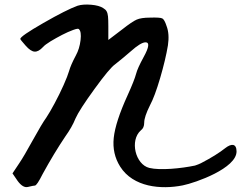

<svg xmlns="http://www.w3.org/2000/svg" viewBox="-20 -805 1039 827"><path d="M951.1 -167.7C925.3 -147.1 890.2 -125.2 845.6 -102.1C838.6 -98.4 829.5 -95.2 819.9 -91.9C760.4 -79.4 669.8 -70.3 623.2 -81.7C563.3 -96.4 537.7 -199.9 586.6 -243.5C596.3 -250.3 601.2 -261.4 601.2 -277C601.2 -293.6 609.5 -318.3 626 -351.4C639.6 -376.7 654.2 -415.8 669.8 -468.8C685.3 -521.8 696.5 -568.7 703.3 -609.6C708.2 -642.6 706.2 -670.3 697.5 -692.7C691.6 -711.1 685.6 -722.1 679.3 -725.5C672.9 -728.9 655.2 -730.1 626 -729.1C600.8 -729.1 581.6 -726.2 568.4 -720.4C555.3 -714.5 535.1 -700.9 507.9 -679.5L446.6 -632.9V-692.7C446.6 -711.1 446.1 -725 445.2 -734.3C444.2 -743.5 442.3 -750.8 439.3 -756.1C436.4 -761.5 431.5 -766.1 424.7 -770C413.1 -777.8 395.6 -782.6 372.2 -784.6C348.9 -786.5 329.4 -785.1 313.9 -780.2C281.8 -768.5 232.7 -743.8 166.6 -705.8C100.4 -667.9 67.4 -645 67.4 -637.3C67.4 -635.3 75.2 -625.6 90.7 -608.1C105.3 -591.5 118.2 -583.1 129.4 -582.6C140.6 -582.1 152.5 -588.7 165.1 -602.3C170.9 -609 181.9 -617.3 197.9 -627.1C214 -636.7 230.5 -646 247.5 -654.8C264.5 -663.5 280.3 -670.6 294.9 -675.9C309.5 -681.3 317.8 -682.5 319.7 -679.6C327.5 -672.8 329.9 -657 327 -632.2C324.1 -607.3 317.3 -585.3 306.6 -565.8C292 -538.6 282.3 -516.2 277.4 -498.7C273.5 -485.1 265.8 -465.2 254.1 -438.9C242.4 -412.7 229.5 -386.4 215.4 -360.2C201.3 -333.9 189.4 -313.5 179.7 -298.9C167 -281.4 147.6 -248.8 121.3 -201.2C95.1 -153.5 75.6 -120.5 63 -102L33.8 -58.2L55.7 -26.1C71.3 -4.7 86.3 4 100.9 0.1C116.5 -3.7 126.2 -5.7 130.1 -5.7C135.9 -5.7 147.1 -22.2 163.6 -55.3C196.6 -115.6 229.3 -169.6 261.3 -217.2C280.8 -244.4 295.4 -270.2 305.1 -294.5C315.8 -318.8 343 -361.1 386.8 -421.4C430.5 -481.7 460.2 -517.2 475.7 -527.9C499.1 -546.3 521.9 -565.3 544.3 -584.8C571.5 -609 591.9 -621.7 605.6 -622.7C625 -623.6 622.6 -602.3 598.3 -558.5C580.8 -526.4 570.1 -502.6 566.2 -487C561.3 -468.5 549.2 -437.9 529.8 -395.1C494.7 -318.3 474.8 -257 469.9 -211.3C465.1 -165.6 474.3 -124.3 497.6 -87.4C553.6 1.3 673.2 12.2 767 -6.5C822.8 -17.7 999.6 -80.4 998.9 -153.1C998.5 -187.5 976.5 -187.2 951.1 -167.7Z"/></svg>

Font: Beth Ellen
Style: Regular
Weight: 400
Version: Version 1.015;Fontself Maker 2.1.2